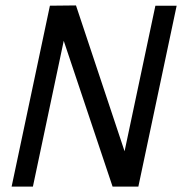

<svg xmlns="http://www.w3.org/2000/svg" viewBox="-20 -687 670 707"><path d="M214.7 -536.7 101.2 0H22.8L163.8 -666L259.8 -667L438.7 -130L552.2 -666H630.5L489.5 0H394.5Z"/></svg>

Font: Epunda Sans Light
Style: Italic
Weight: 300
Italic angle: -12.0243°
Designer: Simon Atzbach
Foundry: typofactur
Version: Version 2.204